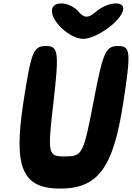

<svg xmlns="http://www.w3.org/2000/svg" viewBox="-20 -1152 771 1122"><path d="M116 -550C58 -171 111 -50 332 -50C553 -50 642 -171 700 -550C747 -854 743 -883 669 -883C597 -883 582 -848 527 -560C467 -248 461 -238 360 -238C259 -238 257 -248 293 -560C326 -848 321 -883 249 -883C175 -883 163 -854 116 -550ZM284 -1096C274 -1031 387 -925 466 -925C545 -925 690 -1031 700 -1096C708 -1150 607 -1141 540 -1083C496 -1045 472 -1045 440 -1083C391 -1141 292 -1150 284 -1096Z"/></svg>

Font: Hussar Skorodowane
Style: Ky
Weight: 700
Foundry: Cannot Into Space Fonts
Version: Version 0.892